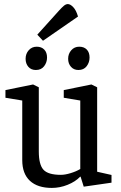

<svg xmlns="http://www.w3.org/2000/svg" viewBox="-20 -922 597 951"><path d="M236.8 8.8Q166.2 8.8 128.2 -26.4Q90.2 -61.7 90.2 -129V-424.1L7 -437.8V-475.8L143.9 -503.6L172.2 -489.6V-172.2Q172.2 -106.6 195.3 -81.3Q218.4 -56 281.5 -56Q302.2 -56 329.5 -64.3Q356.9 -72.6 377.6 -84.8V-424.1L295.8 -437.8V-475.8L432.7 -503.6L461.2 -489.6V-71.4L532.3 -55.4V-17.2L394.7 2.6L379.1 -47.2L376.6 -46.4Q353.5 -22.2 315.1 -6.7Q276.7 8.8 236.8 8.8ZM368.4 -575.3Q345.6 -575.3 331.6 -591.1Q317.5 -606.9 317.5 -630.8Q317.5 -655.6 333 -673.1Q348.4 -690.7 372.5 -690.7Q396.2 -690.7 409.9 -676.5Q423.6 -662.2 423.6 -637Q423.6 -613 409.3 -594.1Q395 -575.3 368.4 -575.3ZM157.7 -575.3Q134 -575.3 120.4 -591.1Q106.8 -606.9 106.8 -630.8Q106.8 -655.6 122.2 -673.1Q137.7 -690.7 161.8 -690.7Q185.4 -690.7 199.2 -676.5Q213 -662.2 213 -637Q213 -613 198.6 -594.1Q184.3 -575.3 157.7 -575.3ZM192.9 -720.1 164.8 -750.3 273.5 -870.8Q286.2 -884.8 296.1 -893.2Q306 -901.6 315.6 -901.8Q328.1 -902 342.6 -886.8Q357.2 -871.7 366.4 -840.1Z"/></svg>

Font: Faustina Light
Style: Regular
Weight: 300
Designer: Alfonso Garcia
Foundry: http://www.omnibus-type.com
Version: Version 1.200